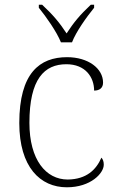

<svg xmlns="http://www.w3.org/2000/svg" viewBox="-20 -786 497 816"><path d="M239 -606H286C303 -651 349 -715 380 -753V-766H366C319 -722 293 -690 263 -644C233 -690 206 -722 159 -766H145V-753C176 -715 221 -651 239 -606ZM264 10C366 10 421 -50 421 -86C421 -99 418 -108 411 -116C389 -65 348 -24 268 -23C175 -23 105 -107 105 -264C105 -451 169 -513 262 -513C343 -513 380 -458 380 -401C404 -401 418 -413 418 -435C418 -495 355 -543 265 -543C149 -543 62 -476 62 -263C62 -76 151 10 264 10Z"/></svg>

Font: Noto Serif Georgian ExtraLight
Style: Regular
Weight: 200
Designer: Monotype Design Team, Akaki Razmadze
Foundry: Google LLC
Version: Version 2.003